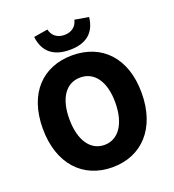

<svg xmlns="http://www.w3.org/2000/svg" viewBox="-170 -1100 1126 1245"><g transform="rotate(-20 393.0 -478.0)"><path d="M393 14C596 14 734 -132 734 -376C734 -619 596 -758 393 -758C190 -758 52 -620 52 -376C52 -132 190 14 393 14ZM393 -140C295 -140 235 -231 235 -376C235 -520 295 -605 393 -605C491 -605 552 -520 552 -376C552 -231 491 -140 393 -140ZM393 -796C507 -796 571 -850 582 -954L486 -970C476 -925 442 -899 393 -899C344 -899 310 -925 300 -970L203 -954C215 -850 279 -796 393 -796Z"/></g></svg>

Font: Noto Sans T Chinese Black
Style: Bold
Weight: 900
Designer: Ryoko NISHIZUKA (kana & ideographs); Paul D. Hunt (Latin, Greek & Cyrillic); Wenlong ZHANG (bopomofo); Sandoll Communica
Foundry: Adobe Systems Incorporated
Version: Version 1.000;PS 1;hotconv 1.0.78;makeotf.lib2.5.61930